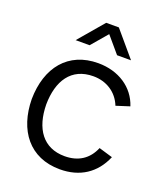

<svg xmlns="http://www.w3.org/2000/svg" viewBox="-141 -857 837 969"><g transform="rotate(20 277.0 -372.5)"><path d="M146.5 -625H221.5L295.5 -711.5L369 -625H444L329.5 -760H261.5ZM294 15C401 15 480 -36.5 520.5 -132.5L446.5 -154.5C419.5 -89.5 367 -55.5 294 -55.5C178 -55.5 119.5 -140.5 118 -270C119.5 -396 174.5 -484.5 294 -484.5C364.5 -484.5 423 -447 448.5 -382.5L520.5 -405.5C490.5 -498 403.5 -555 294.5 -555C133 -555 42 -440 40 -270C42 -103.5 130.5 15 294 15Z"/></g></svg>

Font: Hauora
Style: Regular
Weight: 400
Designer: Mikhail Sharanda
Foundry: WCYS & Co.
Version: Version 1.010